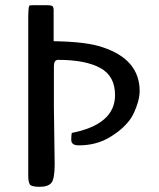

<svg xmlns="http://www.w3.org/2000/svg" viewBox="-20 -720 614 741"><path d="M188 -307 191 -86Q191 -29 178 -14Q165 1 133 1Q101 1 95 -8.5Q89 -18 89 -42V-650Q89 -690 93 -698Q95 -700 111 -700Q127 -700 140 -700H160Q181 -700 184 -694.5Q187 -689 187 -683V-561Q314 -559 375 -538Q519 -491 519 -368Q519 -342 506.5 -308Q494 -274 480 -256Q450 -217 399.5 -188Q349 -159 284 -159Q255 -159 255 -180Q255 -197 257 -207Q424 -240 424 -353Q424 -427 366.5 -458Q309 -489 204 -489Q188 -489 188 -464Z"/></svg>

Font: Cagliostro
Style: Regular
Weight: 400
Designer: Matthew Desmond
Foundry: Matthew Desmond
Version: Version